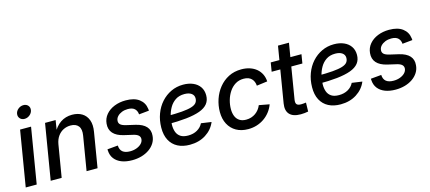

<svg xmlns="http://www.w3.org/2000/svg" viewBox="-56 -1264 4010 1792"><g transform="rotate(-15 1948.5 -368.0)"><path d="M23.4 0 112.3 -535.6H218.3L129.4 0ZM179.2 -621.1Q151.9 -621.1 135.5 -639.6Q119.1 -658.2 123 -684.6Q127.4 -711.4 150.1 -729.7Q172.9 -748 200.7 -748Q228.5 -748 244.9 -729.7Q261.2 -711.4 256.8 -684.6Q252.4 -658.2 229.7 -639.6Q207 -621.1 179.2 -621.1Z M422.4 -311 370.6 0H264.6L353.5 -535.6H455.6L434.6 -403.8L418.9 -407.2Q454.6 -478.5 503.7 -511.2Q552.7 -543.9 615.2 -543.9Q671.4 -543.9 710.9 -519.8Q750.5 -495.6 767.6 -449Q784.7 -402.3 772.9 -335L717.3 0H611.3L666 -328.6Q676.3 -389.2 651.9 -419.9Q627.4 -450.7 576.2 -450.7Q539.1 -450.7 506.8 -434.6Q474.6 -418.5 452.4 -387.2Q430.2 -356 422.4 -311Z M1050.8 11.7Q992.7 11.7 949.2 -5.1Q905.8 -22 880.6 -54.4Q855.5 -86.9 853 -133.3Q852.5 -136.7 852.5 -139.9Q852.5 -143.1 852.5 -146.5L954.6 -155.8Q956.5 -113.8 981.4 -93.8Q1006.3 -73.7 1053.2 -73.7Q1087.4 -73.7 1116 -84.5Q1144.5 -95.2 1162.6 -113.5Q1180.7 -131.8 1183.1 -155.3Q1185.1 -177.7 1169.7 -192.4Q1154.3 -207 1120.6 -214.8L1033.7 -234.9Q965.3 -251 933.1 -287.4Q900.9 -323.7 906.2 -379.4Q910.6 -429.2 942.1 -466.6Q973.6 -503.9 1023.7 -523.9Q1073.7 -543.9 1133.3 -543.9Q1216.8 -543.9 1263.4 -508.5Q1310.1 -473.1 1317.4 -414.6Q1318.4 -409.7 1318.8 -404.8Q1319.3 -399.9 1319.3 -395L1221.7 -385.3Q1219.7 -418.5 1198.5 -439.5Q1177.2 -460.4 1131.8 -460.4Q1100.6 -460.4 1074.2 -450Q1047.9 -439.5 1031 -421.4Q1014.2 -403.3 1012.2 -380.4Q1009.8 -356.9 1025.6 -342.5Q1041.5 -328.1 1079.6 -319.3L1164.1 -299.8Q1233.4 -283.7 1265.1 -248.5Q1296.9 -213.4 1291.5 -159.7Q1288.6 -121.1 1268.6 -89.4Q1248.5 -57.6 1215.6 -34.9Q1182.6 -12.2 1140.6 -0.2Q1098.6 11.7 1050.8 11.7Z M1607.9 11.7Q1540 11.7 1491 -13.9Q1441.9 -39.6 1415.3 -89.6Q1388.7 -139.6 1389.6 -211.9Q1390.6 -282.7 1413.3 -343.8Q1436 -404.8 1476.8 -450.2Q1517.6 -495.6 1571.8 -521.2Q1626 -546.9 1689.5 -546.9Q1743.7 -546.9 1785.2 -528.8Q1826.7 -510.7 1849.9 -476.8Q1873 -442.9 1873 -396Q1873 -347.7 1847.2 -314.9Q1821.3 -282.2 1768.8 -262.9Q1716.3 -243.7 1636.7 -235.1Q1557.1 -226.6 1450.2 -226.6L1462.9 -301.8Q1553.7 -301.8 1613.3 -306.6Q1672.9 -311.5 1707.3 -322.3Q1741.7 -333 1755.9 -350.8Q1770 -368.7 1770 -394.5Q1770 -424.3 1745.6 -441.7Q1721.2 -459 1678.7 -459Q1627 -459 1591.6 -435.3Q1556.2 -411.6 1534.4 -373.8Q1512.7 -335.9 1502.7 -292.7Q1492.7 -249.5 1492.7 -210Q1492.2 -172.9 1503.2 -142.3Q1514.2 -111.8 1541 -93.8Q1567.9 -75.7 1614.7 -75.7Q1665 -75.7 1702.6 -97.4Q1740.2 -119.1 1757.8 -155.8L1856.9 -141.6Q1828.6 -72.3 1762.7 -30.3Q1696.8 11.7 1607.9 11.7Z M2171.9 11.7Q2105 11.7 2056.6 -15.9Q2008.3 -43.5 1981.9 -93.5Q1955.6 -143.6 1955.6 -210.4Q1955.6 -273.4 1975.8 -333.3Q1996.1 -393.1 2034.4 -440.7Q2072.8 -488.3 2127.4 -516.4Q2182.1 -544.4 2251.5 -544.4Q2295.9 -544.4 2332.8 -532.2Q2369.6 -520 2396.5 -497.6Q2423.3 -475.1 2439 -443.4Q2454.6 -411.6 2456.5 -373L2353 -359.4Q2351.6 -380.4 2344.5 -397.7Q2337.4 -415 2324.7 -427.7Q2312 -440.4 2293.5 -447.3Q2274.9 -454.1 2249.5 -454.1Q2203.6 -454.1 2168.7 -432.4Q2133.8 -410.6 2110.1 -374.8Q2086.4 -338.9 2074.2 -295.7Q2062 -252.4 2062 -210Q2062 -171.4 2074 -141.8Q2085.9 -112.3 2111.1 -95.5Q2136.2 -78.6 2175.3 -78.6Q2201.7 -78.6 2224.6 -85.9Q2247.6 -93.3 2266.6 -106.7Q2285.6 -120.1 2300 -138.7Q2314.5 -157.2 2323.2 -179.2L2423.3 -160.6Q2408.7 -121.1 2384 -89.6Q2359.4 -58.1 2326.7 -35.4Q2293.9 -12.7 2254.9 -0.5Q2215.8 11.7 2171.9 11.7Z M2831.1 -535.6 2816.9 -449.2H2520L2534.2 -535.6ZM2640.1 -669.4H2746.1L2659.2 -144Q2653.8 -111.8 2664.8 -98.1Q2675.8 -84.5 2707 -84.5Q2716.3 -84.5 2730.5 -85.7Q2744.6 -86.9 2754.9 -88.4L2752.9 -2.4Q2737.3 1 2718 2.9Q2698.7 4.9 2680.7 4.9Q2606 4.9 2573.2 -31Q2540.5 -66.9 2551.3 -133.8Z M3064.9 11.7Q2997.1 11.7 2948 -13.9Q2898.9 -39.6 2872.3 -89.6Q2845.7 -139.6 2846.7 -211.9Q2847.7 -282.7 2870.4 -343.8Q2893.1 -404.8 2933.8 -450.2Q2974.6 -495.6 3028.8 -521.2Q3083 -546.9 3146.5 -546.9Q3200.7 -546.9 3242.2 -528.8Q3283.7 -510.7 3306.9 -476.8Q3330.1 -442.9 3330.1 -396Q3330.1 -347.7 3304.2 -314.9Q3278.3 -282.2 3225.8 -262.9Q3173.3 -243.7 3093.8 -235.1Q3014.2 -226.6 2907.2 -226.6L2919.9 -301.8Q3010.7 -301.8 3070.3 -306.6Q3129.9 -311.5 3164.3 -322.3Q3198.7 -333 3212.9 -350.8Q3227.1 -368.7 3227.1 -394.5Q3227.1 -424.3 3202.6 -441.7Q3178.2 -459 3135.7 -459Q3084 -459 3048.6 -435.3Q3013.2 -411.6 2991.5 -373.8Q2969.7 -335.9 2959.7 -292.7Q2949.7 -249.5 2949.7 -210Q2949.2 -172.9 2960.2 -142.3Q2971.2 -111.8 2998 -93.8Q3024.9 -75.7 3071.8 -75.7Q3122.1 -75.7 3159.7 -97.4Q3197.3 -119.1 3214.8 -155.8L3314 -141.6Q3285.6 -72.3 3219.7 -30.3Q3153.8 11.7 3064.9 11.7Z M3596.2 11.7Q3538.1 11.7 3494.6 -5.1Q3451.2 -22 3426 -54.4Q3400.9 -86.9 3398.4 -133.3Q3397.9 -136.7 3397.9 -139.9Q3397.9 -143.1 3397.9 -146.5L3500 -155.8Q3502 -113.8 3526.9 -93.8Q3551.8 -73.7 3598.6 -73.7Q3632.8 -73.7 3661.4 -84.5Q3689.9 -95.2 3708 -113.5Q3726.1 -131.8 3728.5 -155.3Q3730.5 -177.7 3715.1 -192.4Q3699.7 -207 3666 -214.8L3579.1 -234.9Q3510.7 -251 3478.5 -287.4Q3446.3 -323.7 3451.7 -379.4Q3456.1 -429.2 3487.5 -466.6Q3519 -503.9 3569.1 -523.9Q3619.1 -543.9 3678.7 -543.9Q3762.2 -543.9 3808.8 -508.5Q3855.5 -473.1 3862.8 -414.6Q3863.8 -409.7 3864.3 -404.8Q3864.7 -399.9 3864.7 -395L3767.1 -385.3Q3765.1 -418.5 3743.9 -439.5Q3722.7 -460.4 3677.2 -460.4Q3646 -460.4 3619.6 -450Q3593.3 -439.5 3576.4 -421.4Q3559.6 -403.3 3557.6 -380.4Q3555.2 -356.9 3571 -342.5Q3586.9 -328.1 3625 -319.3L3709.5 -299.8Q3778.8 -283.7 3810.5 -248.5Q3842.3 -213.4 3836.9 -159.7Q3834 -121.1 3814 -89.4Q3793.9 -57.6 3761 -34.9Q3728 -12.2 3686 -0.2Q3644 11.7 3596.2 11.7Z"/></g></svg>

Font: Inter 20pt Medium
Style: Italic
Weight: 500
Italic angle: -9.3988°
Version: Version 4.001;git-66647c0bb